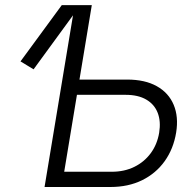

<svg xmlns="http://www.w3.org/2000/svg" viewBox="-20 -748 784 768"><path d="M114.3 -470.7 62 -502.4 227.1 -727.5H301.8ZM278.3 -429.7H488.8Q560.1 -429.7 607.4 -403.1Q654.8 -376.5 674.8 -328.6Q694.8 -280.8 684.6 -217.8Q673.8 -152.3 638.7 -103.3Q603.5 -54.2 548.3 -27.1Q493.2 0 421.4 0H158.2L278.8 -727.5H347.2L236.8 -61H427.2Q477.5 -61 517.3 -80.6Q557.1 -100.1 583 -135.3Q608.9 -170.4 616.7 -217.3Q624 -262.7 610.8 -296.6Q597.7 -330.6 565.2 -349.6Q532.7 -368.7 482.4 -368.7H268.6Z"/></svg>

Font: Inter 18pt Light
Style: Italic
Weight: 300
Italic angle: -9.3988°
Designer: Rasmus Andersson
Foundry: rsms
Version: Version 4.001;git-66647c0bb